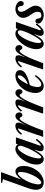

<svg xmlns="http://www.w3.org/2000/svg" viewBox="1397 -2248 862 3696"><g transform="rotate(-90 1828.0 -400.0)"><path d="M166.5 10.5Q96 10.5 59.2 -29.8Q22.5 -70 22.5 -140Q22.5 -170 29.5 -205.2Q36.5 -240.5 50.5 -279L227.5 -776L159 -789L156 -811H363.5L226 -436.5L231 -434.5Q267 -485 304 -509.2Q341 -533.5 376.5 -533.5Q424 -533.5 452.5 -493.8Q481 -454 481 -376.5Q481 -301 455 -231.5Q429 -162 384.2 -107.5Q339.5 -53 283.2 -21.2Q227 10.5 166.5 10.5ZM160.5 -36.5Q182.5 -36.5 209.5 -61.8Q236.5 -87 263.8 -129.2Q291 -171.5 314 -223Q337 -274.5 351 -327.5Q365 -380.5 365 -426.5Q365 -458 358 -472.8Q351 -487.5 336 -487.5Q320.5 -487.5 291.2 -459.8Q262 -432 228.5 -381.5Q195 -331 166.5 -262Q155 -234 146 -202.5Q137 -171 132 -142.2Q127 -113.5 127 -92.5Q127 -65 136.2 -50.8Q145.5 -36.5 160.5 -36.5Z M614.5 10.5Q565 10.5 536.5 -27.2Q508 -65 508 -130Q508 -183.5 526 -240.2Q544 -297 574.8 -349.5Q605.5 -402 644.2 -443.8Q683 -485.5 724.8 -510Q766.5 -534.5 806 -534.5Q837 -534.5 858.8 -523.5Q880.5 -512.5 897.5 -488L911 -524.5H1032.5L874.5 -67.5Q871 -57.5 873 -51.5Q875 -45.5 882.5 -45.5Q890.5 -45.5 901.2 -53.5Q912 -61.5 930.8 -82.2Q949.5 -103 981.5 -142L1004.5 -125.5Q951.5 -51.5 911.2 -20.5Q871 10.5 829.5 10.5Q764.5 10.5 764.5 -52.5Q764.5 -73 772 -98Q779.5 -123 795.5 -162.5L790 -164Q739 -70.5 697.5 -30Q656 10.5 614.5 10.5ZM649 -36.5Q663.5 -36.5 688.8 -65.5Q714 -94.5 743.5 -142.8Q773 -191 801.8 -250Q830.5 -309 852 -368.5Q863 -398 866.5 -413.2Q870 -428.5 870 -441Q870 -464 860.2 -476Q850.5 -488 832 -488Q810 -488 782.8 -460.8Q755.5 -433.5 728 -388.8Q700.5 -344 677.8 -290.5Q655 -237 641 -183.5Q627 -130 627 -86.5Q627 -63.5 632.8 -50Q638.5 -36.5 649 -36.5Z M1041 0 1197 -456Q1199.5 -463.5 1200.8 -468.5Q1202 -473.5 1202 -476.5Q1202 -484 1194.5 -484Q1185 -484 1168.2 -472.5Q1151.5 -461 1133.5 -443.2Q1115.5 -425.5 1103 -406.5L1081 -428Q1117 -478.5 1162.8 -506.5Q1208.5 -534.5 1255.5 -534.5Q1287 -534.5 1301.2 -521Q1315.5 -507.5 1315.5 -478Q1315.5 -458 1307 -429.5Q1298.5 -401 1277.5 -361.5L1283 -360Q1326 -442 1363 -488.2Q1400 -534.5 1442.5 -534.5Q1472.5 -534.5 1492.2 -514Q1512 -493.5 1512 -460.5Q1512 -431.5 1496.5 -415.5Q1481 -399.5 1462 -399.5Q1442.5 -399.5 1432.2 -413Q1422 -426.5 1414.8 -439.8Q1407.5 -453 1395 -453Q1380 -453 1359.2 -427.2Q1338.5 -401.5 1314.5 -358.5Q1290.5 -315.5 1266.8 -262.5Q1243 -209.5 1222 -155L1162 0Z M1487.5 0 1643.5 -456Q1646 -463.5 1647.2 -468.5Q1648.5 -473.5 1648.5 -476.5Q1648.5 -484 1641 -484Q1631.5 -484 1614.8 -472.5Q1598 -461 1580 -443.2Q1562 -425.5 1549.5 -406.5L1527.5 -428Q1563.5 -478.5 1609.2 -506.5Q1655 -534.5 1702 -534.5Q1733.5 -534.5 1747.8 -521Q1762 -507.5 1762 -478Q1762 -458 1753.5 -429.5Q1745 -401 1724 -361.5L1729.5 -360Q1772.5 -442 1809.5 -488.2Q1846.5 -534.5 1889 -534.5Q1919 -534.5 1938.8 -514Q1958.5 -493.5 1958.5 -460.5Q1958.5 -431.5 1943 -415.5Q1927.5 -399.5 1908.5 -399.5Q1889 -399.5 1878.8 -413Q1868.5 -426.5 1861.2 -439.8Q1854 -453 1841.5 -453Q1826.5 -453 1805.8 -427.2Q1785 -401.5 1761 -358.5Q1737 -315.5 1713.2 -262.5Q1689.5 -209.5 1668.5 -155L1608.5 0Z M2016.5 10.5Q1958.5 10.5 1922.2 -33.2Q1886 -77 1886 -147Q1886 -206.5 1903.8 -263.2Q1921.5 -320 1953 -369Q1984.5 -418 2026.2 -455.2Q2068 -492.5 2116.2 -513.5Q2164.5 -534.5 2215 -534.5Q2267.5 -534.5 2296.8 -511Q2326 -487.5 2326 -446Q2326 -404 2293.8 -368.8Q2261.5 -333.5 2197 -305.5Q2132.5 -277.5 2036.5 -257Q2019.5 -215.5 2010.2 -177Q2001 -138.5 2001 -107.5Q2001 -36.5 2048.5 -36.5Q2083 -36.5 2121.8 -66Q2160.5 -95.5 2210.5 -160.5L2231.5 -141Q2125 10.5 2016.5 10.5ZM2052.5 -294Q2097.5 -306 2137 -333.2Q2176.5 -360.5 2201 -394.8Q2225.5 -429 2225.5 -461Q2225.5 -488 2205 -488Q2185 -488 2162 -465.5Q2139 -443 2114.2 -404Q2089.5 -365 2064 -316Z M2337.5 0 2493.5 -456Q2496 -463.5 2497.2 -468.5Q2498.5 -473.5 2498.5 -476.5Q2498.5 -484 2491 -484Q2481.5 -484 2464.8 -472.5Q2448 -461 2430 -443.2Q2412 -425.5 2399.5 -406.5L2377.5 -428Q2413.5 -478.5 2459.2 -506.5Q2505 -534.5 2552 -534.5Q2583.5 -534.5 2597.8 -521Q2612 -507.5 2612 -478Q2612 -458 2603.5 -429.5Q2595 -401 2574 -361.5L2579.5 -360Q2622.5 -442 2659.5 -488.2Q2696.5 -534.5 2739 -534.5Q2769 -534.5 2788.8 -514Q2808.5 -493.5 2808.5 -460.5Q2808.5 -431.5 2793 -415.5Q2777.5 -399.5 2758.5 -399.5Q2739 -399.5 2728.8 -413Q2718.5 -426.5 2711.2 -439.8Q2704 -453 2691.5 -453Q2676.5 -453 2655.8 -427.2Q2635 -401.5 2611 -358.5Q2587 -315.5 2563.2 -262.5Q2539.5 -209.5 2518.5 -155L2458.5 0Z M2836 10.5Q2786.5 10.5 2758 -27.2Q2729.5 -65 2729.5 -130Q2729.5 -183.5 2747.5 -240.2Q2765.5 -297 2796.2 -349.5Q2827 -402 2865.8 -443.8Q2904.5 -485.5 2946.2 -510Q2988 -534.5 3027.5 -534.5Q3058.5 -534.5 3080.2 -523.5Q3102 -512.5 3119 -488L3132.5 -524.5H3254L3096 -67.5Q3092.5 -57.5 3094.5 -51.5Q3096.5 -45.5 3104 -45.5Q3112 -45.5 3122.8 -53.5Q3133.5 -61.5 3152.2 -82.2Q3171 -103 3203 -142L3226 -125.5Q3173 -51.5 3132.8 -20.5Q3092.5 10.5 3051 10.5Q2986 10.5 2986 -52.5Q2986 -73 2993.5 -98Q3001 -123 3017 -162.5L3011.5 -164Q2960.5 -70.5 2919 -30Q2877.5 10.5 2836 10.5ZM2870.5 -36.5Q2885 -36.5 2910.2 -65.5Q2935.5 -94.5 2965 -142.8Q2994.5 -191 3023.2 -250Q3052 -309 3073.5 -368.5Q3084.5 -398 3088 -413.2Q3091.5 -428.5 3091.5 -441Q3091.5 -464 3081.8 -476Q3072 -488 3053.5 -488Q3031.5 -488 3004.2 -460.8Q2977 -433.5 2949.5 -388.8Q2922 -344 2899.2 -290.5Q2876.5 -237 2862.5 -183.5Q2848.5 -130 2848.5 -86.5Q2848.5 -63.5 2854.2 -50Q2860 -36.5 2870.5 -36.5Z M3385.5 10.5Q3342 10.5 3304.8 -3.8Q3267.5 -18 3245 -42.2Q3222.5 -66.5 3222.5 -96Q3222.5 -119.5 3236.8 -134.5Q3251 -149.5 3272.5 -149.5Q3293 -149.5 3304.8 -135Q3316.5 -120.5 3320 -92.5Q3324 -60.5 3339 -48Q3354 -35.5 3379.5 -35.5Q3417.5 -35.5 3433.5 -55Q3449.5 -74.5 3449.5 -107.5Q3449.5 -126 3445 -143.5Q3440.5 -161 3427.5 -184.2Q3414.5 -207.5 3389 -243Q3358.5 -286 3345.5 -318.5Q3332.5 -351 3332.5 -381Q3332.5 -426 3355.5 -460.5Q3378.5 -495 3417 -514.8Q3455.5 -534.5 3501.5 -534.5Q3541 -534.5 3576.2 -520.2Q3611.5 -506 3633.8 -481.8Q3656 -457.5 3656 -428Q3656 -404.5 3642 -389.2Q3628 -374 3606 -374Q3565.5 -374 3558 -432Q3554.5 -464 3541 -476Q3527.5 -488 3508.5 -488Q3482.5 -488 3465.5 -470Q3448.5 -452 3448.5 -422Q3448.5 -398 3461 -369.2Q3473.5 -340.5 3499 -303Q3537.5 -245.5 3552 -211.2Q3566.5 -177 3566.5 -146Q3566.5 -100 3542.8 -64.8Q3519 -29.5 3478.2 -9.5Q3437.5 10.5 3385.5 10.5Z"/></g></svg>

Font: Libre Caslon Condensed
Style: Italic
Weight: 400
Italic angle: -22.583°
Designer: Pablo Impallari, Rodrigo Fuenzalida, Katja Schimmel, Ertekin Erdin
Foundry: Pablo Impallari, Rodrigo Fuenzalida
Version: Version 2.000;gftools[0.9.33]